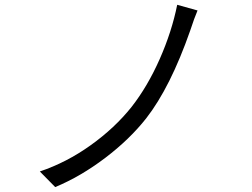

<svg xmlns="http://www.w3.org/2000/svg" viewBox="-20 -760 1040 793"><path d="M711.9 -740.2 795.9 -716.8Q783.2 -687.5 765.6 -633.8Q683.6 -399.4 584 -271.5Q515.6 -184.6 414.6 -107.9Q313.5 -31.2 208 12.7L144.5 -51.8Q254.9 -88.9 354.5 -160.2Q454.1 -231.4 523.4 -318.4Q589.8 -403.3 639.6 -516.1Q689.5 -628.9 711.9 -740.2Z"/></svg>

Font: Gen Shin Gothic Monospace Normal
Style: Regular
Weight: 350
Designer: [Source Han Sans]
Ryoko NISHIZUKA  (kana & ideographs); Paul D. Hunt (Latin, Greek & Cyrillic); Wenlong ZHANG  (bopomofo
Version: Version 1.002.20150607